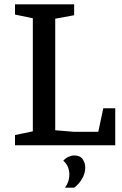

<svg xmlns="http://www.w3.org/2000/svg" viewBox="-20 -668 563 883"><path d="M49 0V-47L131 -64V-584L49 -601V-648H321V-598L234 -582V-69L318 -62H432L455 -170H510V0ZM279 195Q299 168 299 135Q299 117 292.5 100.5Q286 84 271 71Q282 59 295.5 53Q309 47 321 47Q349 47 360.5 64.5Q372 82 372 101Q372 125 362.5 144.5Q353 164 341 177Q329 190 321 195Z"/></svg>

Font: Faustina Medium
Style: Regular
Weight: 500
Designer: Alfonso Garcia
Foundry: http://www.omnibus-type.com
Version: Version 1.200